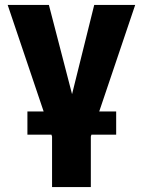

<svg xmlns="http://www.w3.org/2000/svg" viewBox="-20 -550 572 769"><path d="M175.8 -530.3 268.6 -172.9 357.4 -530.3H521.5L377.4 -103.5H445.3V-10.7H346.2L343.8 -2.9V199.2H188.5V-2.9L186 -10.7H89.8V-103.5H154.8L10.7 -530.3Z"/></svg>

Font: Pretendard JP ExtraBold
Style: Regular
Weight: 800
Designer: Base glyphs from Inter by Rasmus Andersson; Hangeul glyphs from Noto Sans CJK(Source Han Sans) by Jang Soo-young and Kan
Foundry: Kil Hyung-jin
Version: Version 1.309